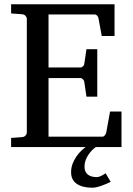

<svg xmlns="http://www.w3.org/2000/svg" viewBox="-20 -691 623 902"><path d="M500 163.1Q483.9 171.4 468.3 177.2Q455.1 182.6 440.2 186.8Q425.3 190.9 414.1 190.9Q367.2 190.9 340.6 172.6Q314 154.3 314 118.2Q314 97.2 321 78.6Q328.1 60.1 338.6 44.7Q349.1 29.3 361.3 17.6Q372.6 6.8 382.3 0H32.2V-43L84 -46.9Q94.7 -47.9 100.3 -54.7Q106 -61.5 106 -68.8V-602.1Q106 -609.4 100.3 -616.2Q94.7 -623 84 -624L32.2 -627.9V-670.9H518.1V-522H458L442.9 -604Q441.9 -611.3 436.8 -617.2Q431.6 -623 424.8 -623H208V-374H357.9Q364.7 -374 370.4 -379.9Q376 -385.7 376 -391.1L386.2 -460H437V-236.8H386.2L376 -306.2Q376 -311.5 370.1 -317.9Q364.3 -324.2 357.9 -324.2H208V-48.8H460.9Q467.3 -48.8 472.7 -55.7Q478 -62.5 479 -67.9L497.1 -167H550.8V0H429.7Q421.4 5.9 412.6 14.6Q403.3 24.4 395.3 36.1Q387.2 47.9 382.1 62Q377 76.2 377 91.8Q377 116.7 392.3 128.9Q407.7 141.1 435.1 141.1Q440.4 141.1 447.8 138.4Q455.1 135.7 461.4 132.3Q468.8 128.4 476.1 123Z"/></svg>

Font: Charis SIL Eur
Style: Regular
Weight: 400
Foundry: SIL International
Version: Version 5.000